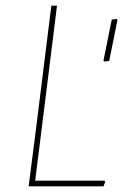

<svg xmlns="http://www.w3.org/2000/svg" viewBox="-20 -657 465 677"><path d="M348 -20 351 -16 345 0H81L106 -195L161 -637H181L126 -195L104 -20ZM392 -590 394 -586 365 -442 347 -440 345 -444 374 -588Z"/></svg>

Font: Alegreya Sans SC Thin
Style: Italic
Weight: 100
Italic angle: -7°
Designer: Juan Pablo del Peral
Foundry: Huerta Tipografica
Version: Version 2.007